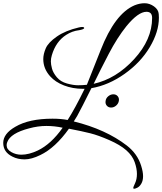

<svg xmlns="http://www.w3.org/2000/svg" viewBox="-26 -870 1004 1189"><path d="M628 -245Q630 -262 644.5 -274Q659 -286 676 -286Q693 -286 703 -274Q713 -262 710 -245Q707 -228 693 -216Q679 -204 662 -204Q645 -204 635 -216Q625 -228 628 -245ZM958 -760Q958 -673 901.5 -578Q845 -483 745.5 -412.5Q646 -342 540 -324Q479 -201 452 -152L431 -118Q629 -69 759 31Q825 82 848 156Q860 194 860 221Q860 248 849.5 266.5Q839 285 825 292Q811 299 805 299Q799 299 799 294Q799 289 810.5 264.5Q822 240 822 207Q822 174 808 134Q794 94 756 60.5Q718 27 650.5 -2.5Q583 -32 533.5 -44.5Q484 -57 401 -73Q316 46 224 90Q169 117 126.5 117Q84 117 51 100Q-6 72 -6 15Q-6 -42 69 -85Q154 -135 299 -135Q351 -135 393 -127Q438 -197 498 -320Q492 -320 487 -320Q424 -320 370 -341Q316 -362 284 -398Q242 -445 242 -504Q242 -535 257.5 -571Q273 -607 326.5 -644Q380 -681 462 -700Q475 -703 484 -703Q493 -703 495 -698Q497 -693 487 -689Q477 -685 464 -683Q421 -678 384 -654Q320 -613 295 -528Q289 -508 289 -489.5Q289 -471 296 -445Q303 -419 326 -391.5Q349 -364 388.5 -353Q428 -342 457.5 -342Q487 -342 512 -345L597 -559Q685 -785 807 -837Q839 -850 869.5 -850Q900 -850 927.5 -830.5Q955 -811 957 -783Q958 -771 958 -760ZM916 -759Q916 -797 881 -797Q830 -797 757 -708Q700 -637 647.5 -536.5Q595 -436 554 -351Q693 -382 804.5 -503.5Q916 -625 916 -759ZM362 -79Q313 -90 261 -90Q209 -90 154 -75Q39 -45 19 10Q15 20 15 29Q15 55 43.5 71.5Q72 88 106 88Q153 88 208 62Q291 22 362 -79Z"/></svg>

Font: Great Vibes
Style: Regular
Weight: 400
Designer: Robert E. Leuschke
Foundry: Robert E. Leuschke
Version: Version 1.001